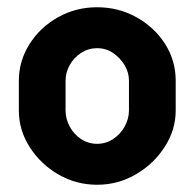

<svg xmlns="http://www.w3.org/2000/svg" viewBox="-20 -501 537 530"><path d="M248 9Q190 9 141 -19.5Q92 -48 62 -95Q32 -142 32 -196V-278Q32 -332 61 -378.5Q90 -425 139.5 -453Q189 -481 248 -481Q307 -481 356.5 -453.5Q406 -426 435.5 -380Q465 -334 465 -278V-196Q465 -143 435 -96Q405 -49 355.5 -20Q306 9 248 9ZM248 -104Q272 -104 292 -117Q312 -130 324 -151.5Q336 -173 336 -196V-278Q336 -301 324 -321Q312 -341 292.5 -354.5Q273 -368 248 -368Q224 -368 204 -355Q184 -342 172.5 -321.5Q161 -301 161 -278V-196Q161 -173 172.5 -151.5Q184 -130 204 -117Q224 -104 248 -104Z"/></svg>

Font: Dosis
Style: Bold
Weight: 700
Designer: EdgarTolentino, PabloImpallari, IginoMarini
Foundry: EdgarTolentino, PabloImpallari, IginoMarini
Version: Version 3.001; ttfautohint (v1.8.2)